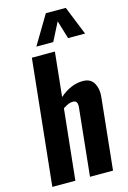

<svg xmlns="http://www.w3.org/2000/svg" viewBox="-153 -1125 797 1195"><g transform="rotate(-15 246.0 -527.5)"><path d="M158.7 -869.1 269.5 -1054.7H397.9L472.7 -869.1H363.3L327.6 -986.8L267.6 -869.1ZM28.8 0 113.8 -809.6H262.2L232.4 -524.4Q304.7 -587.4 381.8 -587.4Q431.6 -587.4 452.6 -550.8Q469.2 -522 469.2 -481.9Q469.2 -470.7 467.8 -458.5L419.9 0H271.5L316.4 -430.7Q317.4 -438.5 317.4 -445.3Q317.4 -460 313 -467.8Q306.6 -479.5 286.1 -479Q262.7 -479 225.1 -454.1L177.2 0Z"/></g></svg>

Font: Oswald
Style: Demi-Bold
Weight: 600
Designer: Vernon Adams
Foundry: Vernon Adams
Version: 3.0; ttfautohint (v0.94.23-7a4d-dirty) -l 8 -r 50 -G 200 -x 